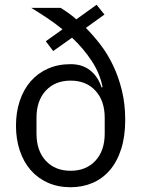

<svg xmlns="http://www.w3.org/2000/svg" viewBox="-20 -773 595 805"><path d="M418 -712 340 -656Q371 -625 401 -586Q431 -547 454 -499Q477 -451 491 -394Q505 -337 505 -271Q505 -201 488 -148Q471 -95 440.5 -59.5Q410 -24 368 -6Q326 12 276 12Q223 12 180.5 -7Q138 -26 108.5 -60Q79 -94 63 -141.5Q47 -189 47 -246Q47 -303 63 -350.5Q79 -398 108.5 -432Q138 -466 180.5 -485Q223 -504 276 -504Q325 -504 358 -478Q391 -452 406 -406L410 -408Q399 -465 364.5 -517.5Q330 -570 282 -615L203 -559L172 -600L242 -650Q210 -676 177 -698Q144 -720 111 -740H234Q249 -731 266 -719Q283 -707 300 -692L385 -753ZM276 -57Q341 -57 380 -99Q419 -141 419 -213V-279Q419 -351 380 -393Q341 -435 276 -435Q211 -435 172 -393Q133 -351 133 -279V-213Q133 -141 172 -99Q211 -57 276 -57Z"/></svg>

Font: IBM Plex Sans Arabic
Style: Regular
Weight: 400
Designer: Mike Abbink, Paul van der Laan, Pieter van Rosmalen, Wael Morcos, Khajak Apelian
Foundry: Bold Monday
Version: Version 1.1